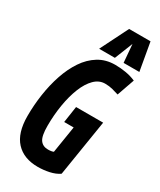

<svg xmlns="http://www.w3.org/2000/svg" viewBox="-231 -1001 908 1087"><g transform="rotate(30 222.5 -457.5)"><path d="M215 10Q123 10 72 -45Q21 -100 21 -211Q21 -282 31.5 -353Q42 -424 63.5 -488Q85 -552 118.5 -602Q152 -652 199 -681Q246 -710 307 -710Q343 -710 377.5 -704Q412 -698 442 -685L402 -571Q383 -577 360.5 -583Q338 -589 311 -589Q272 -589 241.5 -558.5Q211 -528 190 -475.5Q169 -423 158 -356.5Q147 -290 147 -219Q147 -153 164.5 -128.5Q182 -104 216 -104Q240 -104 252 -110L280 -285H218L234 -392H411L352 -24Q326 -6 289 2Q252 10 215 10ZM182 -743 273 -925H413L445 -743H342L332 -861L285 -743Z"/></g></svg>

Font: Georama Condensed
Style: Bold Italic
Weight: 700
Width: 3
Italic angle: -9°
Designer: Jean-Baptiste Levee
Foundry: Production Type
Version: Version 1.000